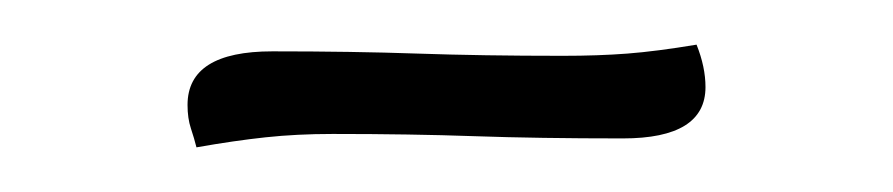

<svg xmlns="http://www.w3.org/2000/svg" viewBox="-20 -304 400 86"><path d="M68 -238Q67 -242 65.5 -246.5Q64 -251 64 -257Q64 -281 102 -281Q138 -281 167 -280Q196 -279 232 -279Q248 -279 261 -280Q274 -281 292 -284Q296 -274 296 -265Q296 -242 259 -242Q221 -242 192.5 -243Q164 -244 129 -244Q113 -244 99 -242.5Q85 -241 68 -238Z"/></svg>

Font: Petrona ExtraLight
Style: Regular
Weight: 200
Designer: Ringo R. Seeber
Foundry: Ringo R. Seeber
Version: Version 2.001; ttfautohint (v1.8.3)